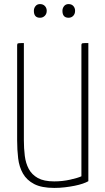

<svg xmlns="http://www.w3.org/2000/svg" viewBox="-20 -911 517 941"><path d="M97 -223Q97 -184 101.5 -147.5Q106 -111 121 -83Q136 -55 165.5 -38.5Q195 -22 246 -22Q286 -22 324 -30.5Q362 -39 379 -47V-690Q379 -698 384.5 -699Q390 -700 413 -700V-23Q403 -17 385.5 -11Q368 -5 345.5 -0.5Q323 4 297.5 7Q272 10 246 10Q184 10 147.5 -9Q111 -28 92.5 -60.5Q74 -93 69 -135Q64 -177 64 -223V-689Q64 -697 68 -698.5Q72 -700 97 -700ZM146 -858Q146 -871 154 -881Q162 -891 176 -891Q191 -891 200 -881.5Q209 -872 209 -858Q209 -843 199.5 -833.5Q190 -824 176 -824Q146 -824 146 -858ZM286 -858Q286 -871 294 -881Q302 -891 316 -891Q331 -891 339.5 -881.5Q348 -872 348 -858Q348 -843 339 -833.5Q330 -824 316 -824Q286 -824 286 -858Z"/></svg>

Font: Yanone Kaffeesatz Thin
Style: Regular
Weight: 250
Designer: Yanone
Foundry: Yanone Font Production. Not for release.
Version: Version 1.002